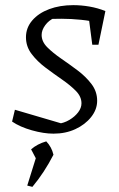

<svg xmlns="http://www.w3.org/2000/svg" viewBox="-20 -513 464 747"><path d="M27 -40 38 -86 232 -29 204 -31Q229 -34 250 -46.5Q271 -59 284 -76Q297 -93 297 -111Q297 -137 275.5 -159Q254 -181 221.5 -203.5Q189 -226 157 -250Q125 -274 103 -303Q81 -332 81 -368Q81 -405 105.5 -433.5Q130 -462 171.5 -477.5Q213 -493 265 -493Q296 -493 328 -487.5Q360 -482 390 -470L371 -423Q334 -432 295.5 -436Q257 -440 219 -440Q201 -440 183.5 -439.5Q166 -439 148 -436L191 -443Q170 -434 156 -415Q142 -396 142 -377Q142 -351 164 -329Q186 -307 218 -285Q250 -263 282 -239Q314 -215 336 -186Q358 -157 358 -121Q358 -87 334.5 -57.5Q311 -28 273 -10.5Q235 7 188 7Q150 7 104 -6Q58 -19 27 -40ZM339 -339 322 -470H390L363 -339ZM86 209 121 97 188 89Q152 159 106 214ZM130 123 101 68Q125 47 160 37Q181 59 188 89Z"/></svg>

Font: Piazzolla Thin Light
Style: Italic
Weight: 300
Italic angle: -11.3°
Version: Version 2.005